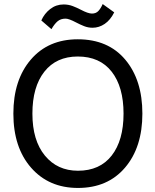

<svg xmlns="http://www.w3.org/2000/svg" viewBox="-20 -916 767 948"><path d="M234 -772 184 -815Q199 -849 228 -871.5Q257 -894 294 -894Q318 -894 339 -886Q360 -878 379 -868Q415 -849 434 -849Q454 -849 466 -862Q478 -875 487 -896L544 -855Q525 -817 497 -798Q469 -779 437 -779Q415 -779 395 -787Q375 -795 356 -805Q320 -824 304 -824Q280 -824 264.5 -811Q249 -798 234 -772ZM365 12Q221 12 133.5 -88Q46 -188 46 -355Q46 -521 132 -621.5Q218 -722 364 -722Q514 -722 598.5 -621.5Q683 -521 683 -355Q683 -189 597.5 -88.5Q512 12 365 12ZM365 -73Q473 -73 531.5 -148Q590 -223 590 -355Q590 -487 531.5 -562Q473 -637 364 -637Q258 -637 199 -562Q140 -487 140 -355Q140 -223 201.5 -148Q263 -73 365 -73Z"/></svg>

Font: LXGW 975 Gothic SC
Style: Regular
Weight: 400
Version: Version 2.01;February 25, 2021